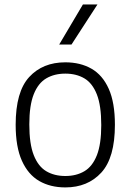

<svg xmlns="http://www.w3.org/2000/svg" viewBox="-20 -828 584 858"><path d="M272 9.5Q205 9.5 155.2 -19.2Q105.5 -48 77.8 -109.8Q50 -171.5 50 -270.5Q50 -418 110.5 -483.8Q171 -549.5 272 -549.5Q339 -549.5 388.8 -521Q438.5 -492.5 466 -431Q493.5 -369.5 493.5 -270.5Q493.5 -123 432.8 -56.8Q372 9.5 272 9.5ZM272 -41.5Q321 -41.5 357 -62.8Q393 -84 412.8 -134Q432.5 -184 432.5 -269Q432.5 -356 412.8 -406.2Q393 -456.5 357 -477.8Q321 -499 272 -499Q223 -499 186.8 -477.8Q150.5 -456.5 130.8 -406.8Q111 -357 111 -272Q111 -185 130.8 -134.8Q150.5 -84.5 186.5 -63Q222.5 -41.5 272 -41.5ZM244.5 -629 350.5 -808H415.5L299.5 -629Z"/></svg>

Font: Encode Sans Lt
Style: Regular
Weight: 300
Designer: Multiple Designers
Foundry: Impallari Type
Version: Version 3.002; ttfautohint (v1.8.3) -l 8 -r 50 -G 200 -x 14 